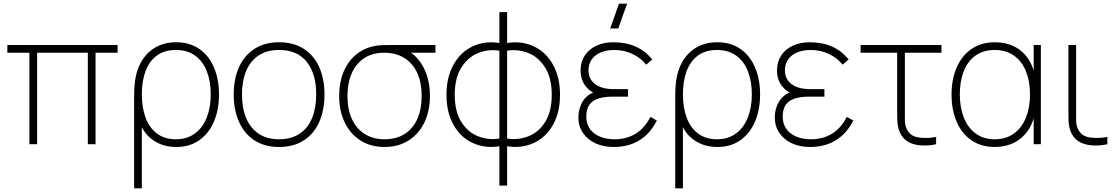

<svg xmlns="http://www.w3.org/2000/svg" viewBox="-20 -785 6077 1045"><path d="M140 0V-498H20V-540H620V-498H500V0H458V-498H182V0Z M710 -241Q710 -266 710.5 -285Q711 -304 712 -317Q716.5 -386.5 744.2 -440.2Q772 -494 821.8 -524.5Q871.5 -555 939 -555Q1013.5 -555 1066 -517.8Q1118.5 -480.5 1145.2 -416.2Q1172 -352 1172 -271Q1172 -189 1144.8 -124.2Q1117.5 -59.5 1065 -22.2Q1012.5 15 940 15Q875 15 825.8 -14.2Q776.5 -43.5 752 -93V240H710ZM937 -27Q998 -27 1040.8 -58.5Q1083.5 -90 1105.2 -145.2Q1127 -200.5 1127 -271Q1127 -341.5 1106 -396.2Q1085 -451 1042.2 -482Q999.5 -513 937 -513Q875.5 -513 834 -482.8Q792.5 -452.5 772.2 -398.2Q752 -344 752 -272Q752 -200 772.2 -145Q792.5 -90 834 -58.5Q875.5 -27 937 -27Z M1499 15Q1420.5 15 1365 -21Q1309.5 -57 1280.8 -121.8Q1252 -186.5 1252 -271Q1252 -356 1281.2 -420.2Q1310.5 -484.5 1366.2 -519.8Q1422 -555 1499 -555Q1578 -555 1633.5 -519.2Q1689 -483.5 1717.5 -419.5Q1746 -355.5 1746 -271Q1746 -185 1717.2 -120.5Q1688.5 -56 1632.8 -20.5Q1577 15 1499 15ZM1499 -27Q1565.5 -27 1610.8 -57.2Q1656 -87.5 1678.5 -142.5Q1701 -197.5 1701 -271Q1701 -384 1649.5 -448.5Q1598 -513 1499 -513Q1432 -513 1386.8 -482.5Q1341.5 -452 1319.2 -397.8Q1297 -343.5 1297 -271Q1297 -197 1320 -142Q1343 -87 1388.2 -57Q1433.5 -27 1499 -27Z M2073 15Q1998.5 15 1942.5 -20.2Q1886.5 -55.5 1856.2 -118.5Q1826 -181.5 1826 -263Q1826 -337.5 1851 -396.2Q1876 -455 1922.5 -491.5Q1969 -528 2033 -537Q2049 -539 2071.2 -539.5Q2093.5 -540 2113 -540H2350V-498H2172L2194 -512Q2252.5 -482 2286.2 -415.8Q2320 -349.5 2320 -263Q2320 -181.5 2289.8 -118.5Q2259.5 -55.5 2203.5 -20.2Q2147.5 15 2073 15ZM2073 -27Q2137.5 -27 2183 -56.2Q2228.5 -85.5 2251.8 -138.8Q2275 -192 2275 -263Q2275 -333 2251.8 -385.8Q2228.5 -438.5 2183 -468Q2137.5 -497.5 2073 -498Q2008 -498.5 1962.5 -468.5Q1917 -438.5 1894 -385Q1871 -331.5 1871 -263Q1871 -191.5 1895 -138.2Q1919 -85 1964.5 -56Q2010 -27 2073 -27Z M2698 11Q2619 23.5 2553 -6.8Q2487 -37 2448.5 -105Q2410 -173 2410 -269Q2410 -365 2448.5 -433.5Q2487 -502 2553 -532.8Q2619 -563.5 2698 -551V-719H2740V-551Q2819 -563.5 2885 -532.8Q2951 -502 2989.5 -433.5Q3028 -365 3028 -269Q3028 -173 2989.5 -105Q2951 -37 2885 -6.8Q2819 23.5 2740 11V225H2698ZM2698 -509Q2640 -518.5 2584 -497Q2528 -475.5 2491.5 -418.2Q2455 -361 2455 -269Q2455 -177 2491.5 -120.2Q2528 -63.5 2584 -42.5Q2640 -21.5 2698 -31ZM2740 -31Q2798 -21.5 2854 -42.5Q2910 -63.5 2946.5 -120.2Q2983 -177 2983 -269Q2983 -361 2946.5 -418.2Q2910 -475.5 2854 -497Q2798 -518.5 2740 -509Z M3345 -630H3301L3349 -765H3393ZM3319 15Q3264 15 3220.5 -5.2Q3177 -25.5 3152.5 -62Q3128 -98.5 3128 -146Q3128 -179 3140.2 -210.5Q3152.5 -242 3178 -263.5Q3203.5 -285 3242 -288L3236 -268Q3190.5 -285 3165.2 -319Q3140 -353 3140 -403Q3140 -448.5 3162.8 -483Q3185.5 -517.5 3225.8 -536.2Q3266 -555 3318 -555Q3386.5 -555 3439.5 -531.5Q3492.5 -508 3530 -461L3497 -433Q3468 -470 3422 -491.5Q3376 -513 3323 -513Q3283.5 -513 3251.8 -500.5Q3220 -488 3201.5 -463Q3183 -438 3183 -402Q3183 -370 3199.5 -347Q3216 -324 3246.5 -312Q3277 -300 3319 -300H3398V-259H3318Q3310 -259 3302.2 -258.8Q3294.5 -258.5 3287 -258Q3244.5 -254.5 3219 -241.2Q3193.5 -228 3182.2 -205.5Q3171 -183 3171 -150Q3171 -112 3190.2 -84.2Q3209.5 -56.5 3244.2 -41.8Q3279 -27 3325 -27Q3391 -27 3440.5 -58Q3490 -89 3520 -149L3555 -129Q3520.5 -59.5 3461.2 -22.2Q3402 15 3319 15Z M3655 -241Q3655 -266 3655.5 -285Q3656 -304 3657 -317Q3661.5 -386.5 3689.2 -440.2Q3717 -494 3766.8 -524.5Q3816.5 -555 3884 -555Q3958.5 -555 4011 -517.8Q4063.5 -480.5 4090.2 -416.2Q4117 -352 4117 -271Q4117 -189 4089.8 -124.2Q4062.5 -59.5 4010 -22.2Q3957.5 15 3885 15Q3820 15 3770.8 -14.2Q3721.5 -43.5 3697 -93V240H3655ZM3882 -27Q3943 -27 3985.8 -58.5Q4028.5 -90 4050.2 -145.2Q4072 -200.5 4072 -271Q4072 -341.5 4051 -396.2Q4030 -451 3987.2 -482Q3944.5 -513 3882 -513Q3820.5 -513 3779 -482.8Q3737.5 -452.5 3717.2 -398.2Q3697 -344 3697 -272Q3697 -200 3717.2 -145Q3737.5 -90 3779 -58.5Q3820.5 -27 3882 -27Z M4388 15Q4471 15 4530.2 -22.2Q4589.5 -59.5 4624 -129L4589 -149Q4559 -89 4509.5 -58Q4460 -27 4394 -27Q4348 -27 4313.2 -41.8Q4278.5 -56.5 4259.2 -84.2Q4240 -112 4240 -150Q4240 -183 4251.2 -205.5Q4262.5 -228 4288 -241.2Q4313.5 -254.5 4356 -258Q4363.5 -258.5 4371.2 -258.8Q4379 -259 4387 -259H4467V-300H4388Q4346 -300 4315.5 -312Q4285 -324 4268.5 -347Q4252 -370 4252 -402Q4252 -438 4270.5 -463Q4289 -488 4320.8 -500.5Q4352.5 -513 4392 -513Q4445 -513 4491 -491.5Q4537 -470 4566 -433L4599 -461Q4561.5 -508 4508.5 -531.5Q4455.5 -555 4387 -555Q4335 -555 4294.8 -536.2Q4254.5 -517.5 4231.8 -483Q4209 -448.5 4209 -403Q4209 -353 4234.2 -319Q4259.5 -285 4305 -268L4311 -288Q4272.5 -285 4247 -263.5Q4221.5 -242 4209.2 -210.5Q4197 -179 4197 -146Q4197 -98.5 4221.5 -62Q4246 -25.5 4289.5 -5.2Q4333 15 4388 15Z M4980 5Q4943.5 0.5 4917.8 -16.2Q4892 -33 4878 -63Q4871 -78.5 4867.8 -94.8Q4864.5 -111 4863.8 -127.2Q4863 -143.5 4863 -171Q4863 -173 4863 -175Q4863 -177 4863 -179V-498H4664V-540H5104V-498H4905V-179V-158Q4904.5 -128.5 4906.2 -112.8Q4908 -97 4916 -81Q4927 -60 4943.5 -49.5Q4960 -39 4985 -36Q5034.5 -31 5075 -40V0Q5051 5.5 5026.2 6.8Q5001.5 8 4980 5Z M5394 15Q5319.5 15 5266.5 -22Q5213.5 -59 5186.2 -123.8Q5159 -188.5 5159 -270Q5159 -351.5 5186.2 -416Q5213.5 -480.5 5266.8 -517.8Q5320 -555 5395 -555Q5455 -555 5502 -531Q5549 -507 5578.2 -461.8Q5607.5 -416.5 5616 -355L5606 -328V-540H5645V0H5606V-214L5616 -187Q5607.5 -124.5 5577.8 -79Q5548 -33.5 5500.8 -9.2Q5453.5 15 5394 15ZM5394 -27Q5455.5 -27 5498.8 -58.5Q5542 -90 5564 -145.2Q5586 -200.5 5586 -271Q5586 -342.5 5564 -397Q5542 -451.5 5498.8 -482.2Q5455.5 -513 5394 -513Q5331.5 -513 5288.8 -482Q5246 -451 5225 -396.2Q5204 -341.5 5204 -271Q5204 -200.5 5225.8 -145.2Q5247.5 -90 5290.2 -58.5Q5333 -27 5394 -27Z M5912 5Q5875.5 0.5 5849.8 -16.2Q5824 -33 5810 -63Q5803 -78.5 5799.8 -94.8Q5796.5 -111 5795.8 -127.2Q5795 -143.5 5795 -171Q5795 -173 5795 -175Q5795 -177 5795 -179V-540H5837V-179V-158Q5836.5 -128.5 5838.2 -112.8Q5840 -97 5848 -81Q5859 -60 5875.5 -49.5Q5892 -39 5917 -36Q5966.5 -31 6007 -40V0Q5983 5.5 5958.2 6.8Q5933.5 8 5912 5Z"/></svg>

Font: Manrope
Style: Regular
Weight: 400
Designer: Mikhail Sharanda
Foundry: Mikhail Sharanda
Version: Version 4.503